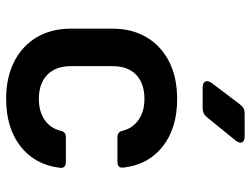

<svg xmlns="http://www.w3.org/2000/svg" viewBox="-118 -708 835 640"><g transform="rotate(90 300.0 -387.5)"><path d="M309 10Q238 10 185.5 -16.5Q133 -43 104 -91.5Q75 -140 75 -206V-344Q75 -410 104 -458.5Q133 -507 185.5 -533.5Q238 -560 309 -560Q406 -560 467 -512.5Q528 -465 538 -382Q541 -361 519 -361H436Q418 -361 415 -380Q406 -413 378 -432Q350 -451 309 -451Q258 -451 229 -423.5Q200 -396 200 -345V-206Q200 -155 229 -127Q258 -99 309 -99Q350 -99 378 -117.5Q406 -136 415 -170Q418 -189 436 -189H519Q541 -189 539 -170Q529 -86 467.5 -38Q406 10 309 10ZM271 -645Q256 -645 251.5 -653.5Q247 -662 256 -675L328 -770Q339 -785 357 -785H434Q450 -785 454 -776.5Q458 -768 448 -755L370 -659Q359 -645 340 -645Z"/></g></svg>

Font: Pitagon Sans Mono
Style: Bold
Weight: 700
Monospace: yes
Designer: Travis Tran
Foundry: Pitagon
Version: Version 1.001; ttfautohint (v1.8.4.7-5d5b);gftools[0.9.26]